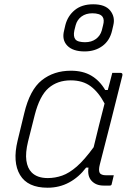

<svg xmlns="http://www.w3.org/2000/svg" viewBox="-20 -866 640 896"><path d="M311 -536Q367 -536 406 -513Q445 -490 471 -446H483Q488 -463 492.5 -481.5Q497 -500 504 -526H542Q554 -526 551 -513Q526 -411 499 -306Q472 -201 446 -99Q439 -72 445 -60Q451 -48 476 -48H511Q509 -39 506 -27Q503 -15 501 -6Q500 0 492 0H463Q428 0 407.5 -22Q387 -44 393 -84H382Q348 -39 302.5 -14.5Q257 10 202 10Q109 10 73.5 -49.5Q38 -109 62 -209L93 -337Q119 -447 175 -491.5Q231 -536 311 -536ZM128 -61Q154 -35 203 -35Q237 -35 270 -46.5Q303 -58 338.5 -89Q374 -120 417 -179Q429 -230 442 -281Q455 -332 468 -383Q440 -436 403 -463.5Q366 -491 310 -491Q248 -491 206.5 -455Q165 -419 142 -329L111 -206Q98 -153 103 -117Q108 -81 128 -61ZM415 -846Q471 -846 494.5 -816.5Q518 -787 509 -749L503 -723Q492 -676 457.5 -651Q423 -626 375 -626Q320 -626 294 -653Q268 -680 279 -723L285 -749Q296 -792 329 -819Q362 -846 415 -846ZM411 -804Q381 -804 360.5 -789Q340 -774 333 -748L327 -724Q321 -696 332 -682Q338 -675 350 -672Q362 -669 377 -669Q407 -669 427.5 -684Q448 -699 455 -724L461 -748Q468 -774 459 -787Q453 -796 440.5 -800Q428 -804 411 -804Z"/></svg>

Font: Recursive Sn Lnr St Lt
Style: Italic
Weight: 300
Italic angle: -15°
Version: Version 1.079;hotconv 1.0.112;makeotfexe 2.5.65598; ttfautoh